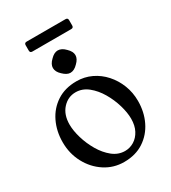

<svg xmlns="http://www.w3.org/2000/svg" viewBox="-184 -838 843 945"><g transform="rotate(-30 237.5 -365.0)"><path d="M240.8 11Q180.8 11 132 -20.9Q83.2 -52.8 54.6 -106.4Q26 -160 26 -224.2Q26 -287 50.8 -338.4Q75.5 -389.8 122.2 -420.4Q169 -451 234.2 -451Q279.2 -451 318.2 -432.5Q357.2 -414 386.5 -381.2Q415.8 -348.5 432.4 -306.1Q449 -263.8 449 -216Q449 -153.2 424 -101.8Q399 -50.2 352.4 -19.6Q305.8 11 240.8 11ZM271.5 -33.8Q299 -33.8 322.9 -48.4Q346.8 -63 361.4 -90.6Q376 -118.2 376 -157Q376 -191.5 363.4 -234.4Q350.8 -277.2 327.9 -316.2Q305 -355.2 273.2 -380.8Q241.5 -406.2 203.5 -406.2Q160 -406.2 129.4 -372.6Q98.8 -339 98.8 -283Q98.8 -248.5 111.4 -205.8Q124 -163 146.9 -123.9Q169.8 -84.8 201.5 -59.2Q233.2 -33.8 271.5 -33.8ZM230.4 -628.5Q252.5 -628.5 273.2 -606.7Q295 -586 295 -565Q295 -544 273.2 -523.3Q252.5 -501.5 230.5 -501.5Q210.7 -501.5 188.8 -523.2Q167 -543.1 167 -565.1Q167 -586 188.8 -606.7Q209.5 -628.5 230.4 -628.5ZM354 -699Q354 -686 341 -686H120Q107 -686 107 -699V-729.5Q107 -742.5 120 -742.5H341Q354 -742.5 354 -729.5Z"/></g></svg>

Font: Young Serif Light
Style: Regular
Weight: 300
Designer: Bastien Sozeau
Foundry: NBR — Bastien Sozeau
Version: Version 5.001